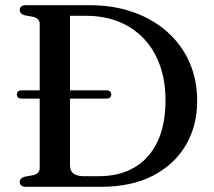

<svg xmlns="http://www.w3.org/2000/svg" viewBox="-20 -720 823 740"><path d="M45.1 -356.2Q45.1 -363.3 50 -367.6Q54.9 -371.9 62.9 -371.9H390.5Q399.3 -371.9 404.1 -367.6Q408.8 -363.3 408.8 -356.2Q408.8 -348.5 404.1 -344.3Q399.3 -340.1 390.5 -340.1H62.5Q54.5 -340.1 49.8 -344.3Q45.1 -348.5 45.1 -356.2ZM56.2 -18.4Q56.2 -33.7 75.3 -38.9L108.1 -45Q120.2 -47.9 126.6 -54.6Q133 -61.3 133 -72V-628Q133 -638.7 126.6 -645.4Q120.2 -652.1 108.1 -655L75.3 -661.1Q56.2 -666.3 56.2 -681.6Q56.2 -690.4 62.2 -695.2Q68.2 -700 80.9 -700H324.8Q418.3 -700 494.6 -672.8Q570.9 -645.6 625.9 -596.1Q680.9 -546.6 710.5 -479.2Q740 -411.8 740 -330.9Q740 -235.6 696.3 -160.8Q652.5 -86.1 569.7 -43Q486.9 0 369.1 0H80.9Q68.2 0 62.2 -5.1Q56.2 -10.1 56.2 -18.4ZM361.2 -40.9Q440.6 -40.9 498 -74.6Q555.5 -108.2 586.7 -173.5Q617.9 -238.7 617.9 -333.7Q617.9 -407.9 596.5 -467.8Q575.2 -527.7 535 -570.4Q494.9 -613.2 438.3 -636.1Q381.7 -659.1 311.2 -659.1H249.8V-83.2Q249.8 -61.4 263.2 -51.2Q276.6 -40.9 304.1 -40.9Z"/></svg>

Font: Fraunces
Style: Regular
Weight: 900
Version: Version 1.000;[b76b70a41]